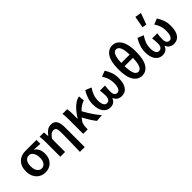

<svg xmlns="http://www.w3.org/2000/svg" viewBox="158 -1940 3276 3276"><g transform="rotate(-45 1796.5 -302.0)"><path d="M268 12Q206 12 154.5 -17Q103 -46 72 -102.5Q41 -159 41 -240Q41 -326 74 -381.5Q107 -437 160 -464Q213 -491 273 -491H548V-395Q507 -399 474 -401.5Q441 -404 401 -405V-401Q442 -378 464.5 -331.5Q487 -285 487 -223Q487 -150 458.5 -97Q430 -44 380.5 -16Q331 12 268 12ZM269 -82Q318 -82 347.5 -122.5Q377 -163 377 -234Q377 -278 364.5 -315Q352 -352 328 -374.5Q304 -397 270 -397Q221 -397 190 -359Q159 -321 159 -240Q159 -167 189.5 -124.5Q220 -82 269 -82Z M928 178Q930 99 932 14.5Q934 -70 935 -150Q936 -230 936 -293Q936 -354 920.5 -379Q905 -404 867 -404Q834 -404 807.5 -383.5Q781 -363 748 -314V0H633V-348Q633 -377 631.5 -414Q630 -451 624 -491H728L736 -398H740Q775 -447 814 -475Q853 -503 905 -503Q980 -503 1012 -452Q1044 -401 1044 -308V178Z M1185 0V-348Q1185 -377 1183.5 -416Q1182 -455 1175 -491H1289Q1294 -469 1296 -438Q1298 -407 1298 -373V-251H1302Q1340 -313 1384.5 -366.5Q1429 -420 1480 -456.5Q1531 -493 1586 -503L1596 -395Q1557 -385 1519 -360.5Q1481 -336 1438 -294Q1463 -246 1496 -192.5Q1529 -139 1565.5 -89Q1602 -39 1637 0L1508 10Q1474 -31 1437 -90Q1400 -149 1365 -216Q1359 -209 1352.5 -200.5Q1346 -192 1339 -184Q1314 -156 1304 -117.5Q1294 -79 1294 -27V0Z M1836 12Q1755 12 1705 -52.5Q1655 -117 1655 -241Q1655 -311 1678.5 -379.5Q1702 -448 1738 -503L1845 -460Q1806 -400 1785 -344Q1764 -288 1764 -219Q1764 -155 1784.5 -118.5Q1805 -82 1842 -82Q1875 -82 1896.5 -107Q1918 -132 1918 -189Q1918 -221 1915.5 -250Q1913 -279 1908 -320H2031Q2027 -279 2024 -250Q2021 -221 2021 -189Q2021 -128 2041.5 -105Q2062 -82 2094 -82Q2128 -82 2149.5 -121Q2171 -160 2171 -237Q2171 -282 2164 -318Q2157 -354 2142 -388.5Q2127 -423 2101 -463L2206 -503Q2242 -447 2264.5 -386Q2287 -325 2287 -244Q2287 -119 2240 -53.5Q2193 12 2109 12Q2067 12 2029 -9Q1991 -30 1972 -79H1968Q1949 -30 1914 -9Q1879 12 1836 12Z M2601 12Q2504 12 2445.5 -78Q2387 -168 2387 -356Q2387 -537 2445.5 -627.5Q2504 -718 2601 -718Q2699 -718 2757 -627Q2815 -536 2815 -356Q2815 -168 2757 -78Q2699 12 2601 12ZM2601 -624Q2574 -624 2552 -603Q2530 -582 2516.5 -532.5Q2503 -483 2500 -396H2702Q2700 -483 2686 -532.5Q2672 -582 2650 -603Q2628 -624 2601 -624ZM2601 -82Q2628 -82 2650 -103Q2672 -124 2686 -175.5Q2700 -227 2702 -317H2500Q2503 -227 2516.5 -175.5Q2530 -124 2552 -103Q2574 -82 2601 -82Z M3096 12Q3015 12 2965 -52.5Q2915 -117 2915 -241Q2915 -311 2938.5 -379.5Q2962 -448 2998 -503L3105 -460Q3066 -400 3045 -344Q3024 -288 3024 -219Q3024 -155 3044.5 -118.5Q3065 -82 3102 -82Q3135 -82 3156.5 -107Q3178 -132 3178 -189Q3178 -221 3175.5 -250Q3173 -279 3168 -320H3291Q3287 -279 3284 -250Q3281 -221 3281 -189Q3281 -128 3301.5 -105Q3322 -82 3354 -82Q3388 -82 3409.5 -121Q3431 -160 3431 -237Q3431 -282 3424 -318Q3417 -354 3402 -388.5Q3387 -423 3361 -463L3466 -503Q3502 -447 3524.5 -386Q3547 -325 3547 -244Q3547 -119 3500 -53.5Q3453 12 3369 12Q3327 12 3289 -9Q3251 -30 3232 -79H3228Q3209 -30 3174 -9Q3139 12 3096 12ZM3265 -556 3187 -571 3225 -782 3340 -762Z"/></g></svg>

Font: Source Sans Pro SemiBold
Style: Regular
Weight: 600
Designer: Paul D. Hunt
Foundry: Adobe Systems Incorporated
Version: Version 2.045;hotconv 1.0.109;makeotfexe 2.5.65596